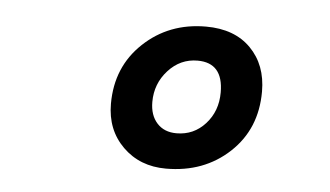

<svg xmlns="http://www.w3.org/2000/svg" viewBox="-33 -733 667 388"><g transform="rotate(5 300.0 -539.5)"><path d="M315 -393Q262 -393 227.5 -427Q193 -461 193 -514Q193 -589 244.5 -637.5Q296 -686 371 -686Q429 -686 462 -652.5Q495 -619 495 -565Q495 -489 443.5 -441Q392 -393 315 -393ZM330 -466Q365 -466 388.5 -492Q412 -518 412 -556Q412 -616 360 -616Q325 -616 300.5 -589Q276 -562 276 -525Q276 -498 290.5 -482Q305 -466 330 -466Z"/></g></svg>

Font: TypoPRO Source Code Pro
Style: Italic
Weight: 900
Italic angle: -11°
Monospace: yes
Designer: Paul D. Hunt, Teo Tuominen
Foundry: Adobe Systems Incorporated
Version: Version 1.030;PS 1.0;hotconv 1.0.84;makeotf.lib2.5.63406